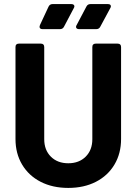

<svg xmlns="http://www.w3.org/2000/svg" viewBox="-20 -914 669 942"><path d="M56 -232V-683Q56 -700 73 -700H180Q197 -700 197 -683V-231Q197 -178 229.5 -145.5Q262 -113 315 -113Q368 -113 400.5 -145.5Q433 -178 433 -231V-683Q433 -700 450 -700H557Q574 -700 574 -683V-232Q574 -161 541.5 -106.5Q509 -52 450.5 -22Q392 8 315 8Q238 8 179.5 -22Q121 -52 88.5 -106.5Q56 -161 56 -232ZM174 -783 176 -791 218 -881Q224 -894 238 -894H330Q337 -894 341 -891Q345 -888 345 -883Q345 -879 342 -874L294 -783Q288 -771 274 -771H189Q174 -771 174 -783ZM353 -782Q353 -787 356 -791L404 -882Q410 -894 424 -894H509Q524 -894 524 -883Q524 -879 521 -874L472 -783Q466 -771 452 -771H368Q361 -771 357 -774Q353 -777 353 -782Z"/></svg>

Font: Barlow
Style: Bold
Weight: 700
Designer: Jeremy Tribby
Foundry: Jeremy Tribby
Version: Version 1.101 August 23, 2024